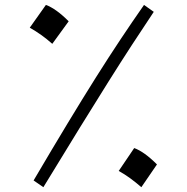

<svg xmlns="http://www.w3.org/2000/svg" viewBox="-20 -770 774 796"><path d="M119.3 -21.9 159.8 6.1Q244.9 -133.6 310.7 -240.3Q376.5 -347 429.2 -430.7Q481.9 -514.5 527.4 -584.4Q573 -654.3 617.5 -720.9L577.1 -749.6Q528.2 -679.6 479.5 -606.5Q430.9 -533.5 377.3 -448.5Q323.7 -363.4 260.6 -259.1Q197.5 -154.9 119.3 -21.9ZM170.3 -749.6 103.4 -655.2Q127.9 -641.4 151 -624.9Q174.1 -608.4 196.8 -588.3L264.7 -681.7Q212.6 -734 170.3 -749.6ZM536.4 -156.2 472.2 -61.3Q495.7 -48.4 519 -31.5Q542.3 -14.6 566 6.1L630.7 -88.3Q578.7 -140.6 536.4 -156.2Z"/></svg>

Font: Pinar-VF
Style: Regular
Weight: 300
Designer: Amin Abedi
Version: Version 3.0